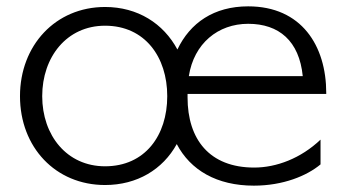

<svg xmlns="http://www.w3.org/2000/svg" viewBox="-20 -536 1080 605"><path d="M990 -96C928 -37 851 -8 781 -8C640 -8 571 -97 571 -229V-240H1008V-243C1008 -392 930 -516 762 -516C654 -516 579 -464 539 -380C495 -462 414 -514 311 -514C155 -514 43 -393 43 -233C43 -72 155 47 311 47C412 47 493 -2 537 -82C580 0 663 49 780 49C872 49 947 18 990 -18ZM575 -296C591 -399 667 -461 762 -461C859 -461 923 -407 934 -296ZM311 -12C191 -12 113 -109 113 -233C113 -356 190 -455 311 -455C437 -455 507 -356 507 -233C507 -109 437 -12 311 -12Z"/></svg>

Font: LINE Seed JP App_OTF Regular
Style: Regular
Weight: 400
Designer: LY Corporation & Fontrix & Fontworks
Version: Version 1.002